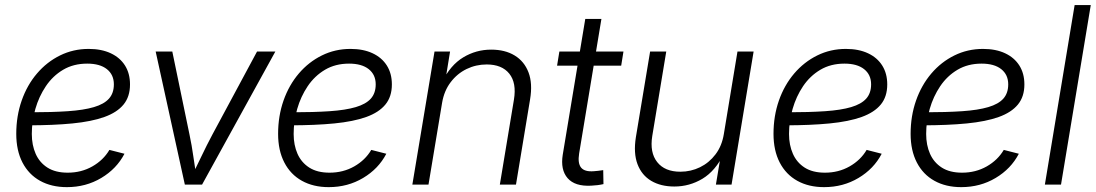

<svg xmlns="http://www.w3.org/2000/svg" viewBox="-20 -748 4443 778"><path d="M251 10.3Q188.5 10.3 142.3 -15.4Q96.2 -41 71 -89.6Q45.9 -138.2 45.9 -205.6Q45.9 -277.8 67.9 -340.6Q89.8 -403.3 129.9 -450.2Q169.9 -497.1 223.4 -523.4Q276.9 -549.8 339.4 -549.8Q391.1 -549.8 428.7 -532.2Q466.3 -514.6 486.6 -482.4Q506.8 -450.2 506.8 -405.8Q506.8 -356.4 480.7 -324.5Q454.6 -292.5 402.8 -273.9Q351.1 -255.4 273.4 -247.8Q195.8 -240.2 92.8 -240.2L100.6 -293Q190.4 -293 254.9 -297.4Q319.3 -301.8 360.6 -314Q401.9 -326.2 421.6 -348.4Q441.4 -370.6 441.4 -406.2Q441.4 -445.3 413.1 -467.8Q384.8 -490.2 333.5 -490.2Q277.8 -490.2 235.8 -465.3Q193.8 -440.4 165.8 -398.7Q137.7 -356.9 123.3 -306.6Q108.9 -256.3 108.9 -205.1Q108.9 -160.2 124.5 -124.8Q140.1 -89.4 172.4 -68.8Q204.6 -48.3 254.4 -48.3Q309.6 -48.3 354.2 -73.7Q398.9 -99.1 423.3 -140.6L484.4 -125Q452.6 -64 390.4 -26.9Q328.1 10.3 251 10.3Z M729 0 610.8 -539.1H678.2L748 -202.1Q757.3 -158.2 763.4 -114.3Q769.5 -70.3 776.4 -28.3H754.4Q775.4 -70.3 796.1 -114.3Q816.9 -158.2 840.3 -202.1L1021.5 -539.1H1095.7L798.8 0Z M1312 10.3Q1249.5 10.3 1203.4 -15.4Q1157.2 -41 1132.1 -89.6Q1106.9 -138.2 1106.9 -205.6Q1106.9 -277.8 1128.9 -340.6Q1150.9 -403.3 1190.9 -450.2Q1231 -497.1 1284.4 -523.4Q1337.9 -549.8 1400.4 -549.8Q1452.1 -549.8 1489.7 -532.2Q1527.3 -514.6 1547.6 -482.4Q1567.9 -450.2 1567.9 -405.8Q1567.9 -356.4 1541.7 -324.5Q1515.6 -292.5 1463.9 -273.9Q1412.1 -255.4 1334.5 -247.8Q1256.8 -240.2 1153.8 -240.2L1161.6 -293Q1251.5 -293 1315.9 -297.4Q1380.4 -301.8 1421.6 -314Q1462.9 -326.2 1482.7 -348.4Q1502.4 -370.6 1502.4 -406.2Q1502.4 -445.3 1474.1 -467.8Q1445.8 -490.2 1394.5 -490.2Q1338.9 -490.2 1296.9 -465.3Q1254.9 -440.4 1226.8 -398.7Q1198.7 -356.9 1184.3 -306.6Q1169.9 -256.3 1169.9 -205.1Q1169.9 -160.2 1185.5 -124.8Q1201.2 -89.4 1233.4 -68.8Q1265.6 -48.3 1315.4 -48.3Q1370.6 -48.3 1415.3 -73.7Q1460 -99.1 1484.4 -140.6L1545.4 -125Q1513.7 -64 1451.4 -26.9Q1389.2 10.3 1312 10.3Z M1771.5 -332 1716.3 0H1650.9L1740.7 -539.1H1803.7L1783.2 -413.1L1771 -415Q1805.2 -484.4 1857.2 -515.6Q1909.2 -546.9 1970.2 -546.9Q2026.4 -546.9 2065.4 -523.2Q2104.5 -499.5 2121.6 -454.6Q2138.7 -409.7 2127.9 -345.2L2070.8 0H2005.4L2062.5 -344.2Q2073.7 -412.1 2043.7 -449.5Q2013.7 -486.8 1952.1 -486.8Q1908.7 -486.8 1870.6 -468.3Q1832.5 -449.7 1806.2 -415Q1779.8 -380.4 1771.5 -332Z M2506.3 -539.1 2497.1 -481.9H2237.3L2246.6 -539.1ZM2351.6 -671.4H2417L2326.7 -126Q2320.3 -86.4 2334.7 -68.8Q2349.1 -51.3 2386.2 -54.2Q2393.6 -54.7 2404.3 -55.9Q2415 -57.1 2424.3 -58.6L2425.3 -2Q2414.6 0.5 2401.4 2.2Q2388.2 3.9 2375 4.4Q2309.6 7.8 2280 -26.1Q2250.5 -60.1 2260.3 -121.1Z M2712.4 7.8Q2657.7 7.8 2618.9 -15.1Q2580.1 -38.1 2563.2 -82.8Q2546.4 -127.4 2556.6 -191.9L2614.3 -539.1H2679.7L2623 -196.8Q2612.3 -129.9 2643.1 -91.1Q2673.8 -52.2 2736.8 -52.2Q2779.3 -52.2 2816.4 -70.3Q2853.5 -88.4 2879.4 -122.6Q2905.3 -156.7 2913.1 -205.1L2968.3 -539.1H3033.7L2944.3 0H2880.9L2901.9 -126H2913.6Q2878.9 -55.2 2826.4 -23.7Q2773.9 7.8 2712.4 7.8Z M3319.3 10.3Q3256.8 10.3 3210.7 -15.4Q3164.6 -41 3139.4 -89.6Q3114.3 -138.2 3114.3 -205.6Q3114.3 -277.8 3136.2 -340.6Q3158.2 -403.3 3198.2 -450.2Q3238.3 -497.1 3291.7 -523.4Q3345.2 -549.8 3407.7 -549.8Q3459.5 -549.8 3497.1 -532.2Q3534.7 -514.6 3554.9 -482.4Q3575.2 -450.2 3575.2 -405.8Q3575.2 -356.4 3549.1 -324.5Q3522.9 -292.5 3471.2 -273.9Q3419.4 -255.4 3341.8 -247.8Q3264.2 -240.2 3161.1 -240.2L3168.9 -293Q3258.8 -293 3323.2 -297.4Q3387.7 -301.8 3429 -314Q3470.2 -326.2 3490 -348.4Q3509.8 -370.6 3509.8 -406.2Q3509.8 -445.3 3481.4 -467.8Q3453.1 -490.2 3401.9 -490.2Q3346.2 -490.2 3304.2 -465.3Q3262.2 -440.4 3234.1 -398.7Q3206.1 -356.9 3191.7 -306.6Q3177.2 -256.3 3177.2 -205.1Q3177.2 -160.2 3192.9 -124.8Q3208.5 -89.4 3240.7 -68.8Q3272.9 -48.3 3322.8 -48.3Q3377.9 -48.3 3422.6 -73.7Q3467.3 -99.1 3491.7 -140.6L3552.7 -125Q3521 -64 3458.7 -26.9Q3396.5 10.3 3319.3 10.3Z M3875 10.3Q3812.5 10.3 3766.4 -15.4Q3720.2 -41 3695.1 -89.6Q3669.9 -138.2 3669.9 -205.6Q3669.9 -277.8 3691.9 -340.6Q3713.9 -403.3 3753.9 -450.2Q3793.9 -497.1 3847.4 -523.4Q3900.9 -549.8 3963.4 -549.8Q4015.1 -549.8 4052.7 -532.2Q4090.3 -514.6 4110.6 -482.4Q4130.9 -450.2 4130.9 -405.8Q4130.9 -356.4 4104.7 -324.5Q4078.6 -292.5 4026.9 -273.9Q3975.1 -255.4 3897.5 -247.8Q3819.8 -240.2 3716.8 -240.2L3724.6 -293Q3814.5 -293 3878.9 -297.4Q3943.4 -301.8 3984.6 -314Q4025.9 -326.2 4045.7 -348.4Q4065.4 -370.6 4065.4 -406.2Q4065.4 -445.3 4037.1 -467.8Q4008.8 -490.2 3957.5 -490.2Q3901.9 -490.2 3859.9 -465.3Q3817.9 -440.4 3789.8 -398.7Q3761.7 -356.9 3747.3 -306.6Q3732.9 -256.3 3732.9 -205.1Q3732.9 -160.2 3748.5 -124.8Q3764.2 -89.4 3796.4 -68.8Q3828.6 -48.3 3878.4 -48.3Q3933.6 -48.3 3978.3 -73.7Q4022.9 -99.1 4047.4 -140.6L4108.4 -125Q4076.7 -64 4014.4 -26.9Q3952.1 10.3 3875 10.3Z M4399.9 -727.5 4279.3 0H4213.9L4334.5 -727.5Z"/></svg>

Font: Inter 18pt Light
Style: Italic
Weight: 300
Italic angle: -9.3988°
Designer: Rasmus Andersson
Foundry: rsms
Version: Version 4.001;git-66647c0bb